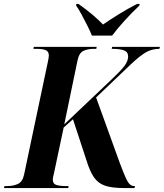

<svg xmlns="http://www.w3.org/2000/svg" viewBox="-51 -951 829 971"><path d="M-31 0 -28 -10H-14Q15 -10 39 -20.5Q63 -31 71 -69L191 -638Q193 -648 194.5 -656Q196 -664 196 -670Q196 -691 180 -697.5Q164 -704 132 -704H118L120 -714H438L436 -704H423Q394 -704 371.5 -694Q349 -684 341 -645L274 -322L512 -548Q558 -591 577.5 -616.5Q597 -642 597 -665Q597 -688 576.5 -696Q556 -704 514 -704L516 -714H758L755 -704Q718 -704 688 -687Q658 -670 612 -627L435 -458L554 -129Q572 -81 583.5 -55Q595 -29 605 -19.5Q615 -10 628 -10H632L629 0H575Q515 0 480 -12Q445 -24 424 -54.5Q403 -85 386 -141L318 -348L271 -306L222 -75Q219 -65 217.5 -56Q216 -47 216 -43Q216 -21 234.5 -15.5Q253 -10 282 -10H296L294 0ZM414 -771Q405 -793 390.5 -822Q376 -851 361 -878.5Q346 -906 334 -923L335 -931H346Q387 -902 417.5 -876Q448 -850 470 -827Q500 -848 546.5 -877Q593 -906 642 -931H655L654 -923Q616 -887 579.5 -847Q543 -807 516 -771Z"/></svg>

Font: Noto Serif Display SemiCondensed
Style: Bold Italic
Weight: 700
Width: 4
Italic angle: -12°
Designer: Monotype Design Team
Foundry: Monotype Imaging Inc.
Version: Version 2.009